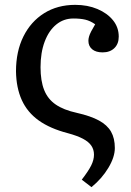

<svg xmlns="http://www.w3.org/2000/svg" viewBox="-20 -541 538 791"><path d="M356.9 230 316.9 199.2Q344.7 163.1 356 140.1Q367.2 117.2 367.2 96.2Q367.2 75.2 356.2 59.1Q345.2 43 321.5 30.5Q297.9 18.1 259.8 7.8Q186.5 -11.2 139.6 -44.7Q92.8 -78.1 69.8 -128.7Q46.9 -179.2 45.9 -247.1Q45.9 -329.1 76.4 -390.6Q106.9 -452.1 161.9 -486.6Q216.8 -521 290 -521Q340.8 -521 381.3 -503.9Q421.9 -486.8 445.6 -457.5Q469.2 -428.2 469.2 -390.1Q469.2 -360.4 451.2 -342.8Q433.1 -325.2 402.8 -325.2Q375 -325.2 359.6 -338.1Q344.2 -351.1 344.2 -373Q344.2 -380.9 346.7 -389.9Q349.1 -398.9 355.5 -411.4Q361.8 -423.8 372.1 -440.9Q352.1 -455.1 331.5 -460Q311 -464.8 282.2 -464.8Q242.2 -464.8 211.7 -439.9Q181.2 -415 164.1 -369.6Q147 -324.2 147 -264.2Q147 -208 161.9 -170.4Q176.8 -132.8 209.5 -110.4Q242.2 -87.9 295.9 -76.2Q354 -63 387.9 -44.4Q421.9 -25.9 437.5 1.5Q453.1 28.8 453.1 68.8Q453.1 106 426.5 150.4Q399.9 194.8 356.9 230Z"/></svg>

Font: Literata
Style: Regular
Weight: 400
Designer: Latin by Veronika Burian and Jose Scaglione. Greek by Irene Vlachou. Cyrillic by Vera Evstafieva.
Foundry: TypeTogether
Version: Version 3.002